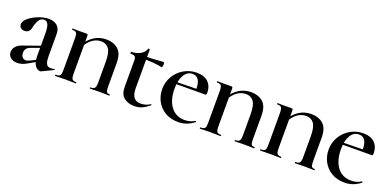

<svg xmlns="http://www.w3.org/2000/svg" viewBox="-12 -1150 3570 1777"><g transform="rotate(20 1773.0 -261.0)"><path d="M365 7Q338 7 315 -23Q292 -53 292 -120V-337Q292 -398 279.5 -426Q267 -454 239 -454Q207 -454 189 -425Q171 -396 161 -351Q150 -295 103 -295Q78 -295 63.5 -307.5Q49 -320 49 -343Q49 -373 86.5 -404.5Q124 -436 178 -456.5Q232 -477 277 -477Q330 -477 361 -449.5Q392 -422 392 -367V-154Q392 -109 400 -87Q408 -65 420.5 -59Q433 -53 453 -53Q463 -53 480 -58L482 -59Q485 -59 486.5 -54Q488 -49 484 -48L374 5Q370 7 365 7ZM48 -68Q48 -99 68.5 -122.5Q89 -146 126 -159L327 -230L330 -211L206 -165Q158 -147 158 -101Q158 -74 171 -58.5Q184 -43 206 -43Q222 -43 250 -57L337 -101L338 -82L239 -25Q209 -7 185.5 0Q162 7 137 7Q98 7 73 -14Q48 -35 48 -68Z M715 -12Q717 -12 717 -6Q717 0 715 0Q686 0 669 -1L611 -2L556 -1Q540 0 511 0Q509 0 509 -6Q509 -12 511 -12Q534 -12 545.5 -17Q557 -22 561 -36.5Q565 -51 565 -81V-387Q565 -417 561 -431Q557 -445 546.5 -450.5Q536 -456 514 -456Q511 -456 511 -462Q511 -468 514 -468L579 -467L646 -468Q658 -468 661.5 -464.5Q665 -461 665 -449V-83Q665 -53 668.5 -38.5Q672 -24 682.5 -18Q693 -12 715 -12ZM844 -480Q914 -480 960 -440.5Q1006 -401 1006 -305V-81Q1006 -51 1009 -36.5Q1012 -22 1020 -17Q1028 -12 1045 -12Q1047 -12 1047 -6Q1047 0 1045 0Q1020 0 1006 -1L954 -2L894 -1Q879 0 854 0Q852 0 852 -6Q852 -12 854 -12Q877 -12 888 -18Q899 -24 903 -38.5Q907 -53 907 -83V-282Q907 -376 879.5 -411.5Q852 -447 804 -447Q758 -447 718.5 -419Q679 -391 644 -327L627 -343Q672 -413 725 -446.5Q778 -480 844 -480Z M1151 -126V-388Q1151 -415 1139.5 -424Q1128 -433 1097 -433Q1094 -433 1094 -442Q1094 -451 1097 -451Q1148 -451 1186 -473Q1224 -495 1235 -531Q1237 -534 1241 -534Q1245 -534 1248 -532.5Q1251 -531 1251 -529V-149Q1251 -30 1339 -30Q1393 -30 1433 -57L1435 -58Q1439 -58 1440.5 -54Q1442 -50 1439 -48Q1398 -15 1365.5 -1.5Q1333 12 1293 12Q1233 12 1192 -20Q1151 -52 1151 -126ZM1216 -429V-455Q1292 -455 1412 -465Q1415 -465 1417 -458Q1419 -451 1419 -441Q1419 -431 1415.5 -421.5Q1412 -412 1409 -413Q1341 -429 1216 -429Z M1484 -226Q1484 -295 1518 -352.5Q1552 -410 1610 -443.5Q1668 -477 1736 -477Q1810 -477 1849 -438Q1888 -399 1888 -336Q1888 -323 1885.5 -318Q1883 -313 1876 -313H1780Q1784 -381 1764.5 -417Q1745 -453 1702 -453Q1650 -453 1620 -403Q1590 -353 1590 -269Q1590 -158 1639 -92Q1688 -26 1777 -26Q1802 -26 1828 -33Q1854 -40 1874 -54H1875Q1878 -54 1880.5 -50.5Q1883 -47 1881 -44Q1811 12 1727 12Q1649 12 1594.5 -21.5Q1540 -55 1512 -109Q1484 -163 1484 -226ZM1538 -331 1827 -336V-313L1539 -312Z M2141 -12Q2143 -12 2143 -6Q2143 0 2141 0Q2112 0 2095 -1L2037 -2L1982 -1Q1966 0 1937 0Q1935 0 1935 -6Q1935 -12 1937 -12Q1960 -12 1971.5 -17Q1983 -22 1987 -36.5Q1991 -51 1991 -81V-387Q1991 -417 1987 -431Q1983 -445 1972.5 -450.5Q1962 -456 1940 -456Q1937 -456 1937 -462Q1937 -468 1940 -468L2005 -467L2072 -468Q2084 -468 2087.5 -464.5Q2091 -461 2091 -449V-83Q2091 -53 2094.5 -38.5Q2098 -24 2108.5 -18Q2119 -12 2141 -12ZM2270 -480Q2340 -480 2386 -440.5Q2432 -401 2432 -305V-81Q2432 -51 2435 -36.5Q2438 -22 2446 -17Q2454 -12 2471 -12Q2473 -12 2473 -6Q2473 0 2471 0Q2446 0 2432 -1L2380 -2L2320 -1Q2305 0 2280 0Q2278 0 2278 -6Q2278 -12 2280 -12Q2303 -12 2314 -18Q2325 -24 2329 -38.5Q2333 -53 2333 -83V-282Q2333 -376 2305.5 -411.5Q2278 -447 2230 -447Q2184 -447 2144.5 -419Q2105 -391 2070 -327L2053 -343Q2098 -413 2151 -446.5Q2204 -480 2270 -480Z M2734 -12Q2736 -12 2736 -6Q2736 0 2734 0Q2705 0 2688 -1L2630 -2L2575 -1Q2559 0 2530 0Q2528 0 2528 -6Q2528 -12 2530 -12Q2553 -12 2564.5 -17Q2576 -22 2580 -36.5Q2584 -51 2584 -81V-387Q2584 -417 2580 -431Q2576 -445 2565.5 -450.5Q2555 -456 2533 -456Q2530 -456 2530 -462Q2530 -468 2533 -468L2598 -467L2665 -468Q2677 -468 2680.5 -464.5Q2684 -461 2684 -449V-83Q2684 -53 2687.5 -38.5Q2691 -24 2701.5 -18Q2712 -12 2734 -12ZM2863 -480Q2933 -480 2979 -440.5Q3025 -401 3025 -305V-81Q3025 -51 3028 -36.5Q3031 -22 3039 -17Q3047 -12 3064 -12Q3066 -12 3066 -6Q3066 0 3064 0Q3039 0 3025 -1L2973 -2L2913 -1Q2898 0 2873 0Q2871 0 2871 -6Q2871 -12 2873 -12Q2896 -12 2907 -18Q2918 -24 2922 -38.5Q2926 -53 2926 -83V-282Q2926 -376 2898.5 -411.5Q2871 -447 2823 -447Q2777 -447 2737.5 -419Q2698 -391 2663 -327L2646 -343Q2691 -413 2744 -446.5Q2797 -480 2863 -480Z M3123 -226Q3123 -295 3157 -352.5Q3191 -410 3249 -443.5Q3307 -477 3375 -477Q3449 -477 3488 -438Q3527 -399 3527 -336Q3527 -323 3524.5 -318Q3522 -313 3515 -313H3419Q3423 -381 3403.5 -417Q3384 -453 3341 -453Q3289 -453 3259 -403Q3229 -353 3229 -269Q3229 -158 3278 -92Q3327 -26 3416 -26Q3441 -26 3467 -33Q3493 -40 3513 -54H3514Q3517 -54 3519.5 -50.5Q3522 -47 3520 -44Q3450 12 3366 12Q3288 12 3233.5 -21.5Q3179 -55 3151 -109Q3123 -163 3123 -226ZM3177 -331 3466 -336V-313L3178 -312Z"/></g></svg>

Font: Cormorant Unicase
Style: Bold
Weight: 700
Designer: Christian Thalmann (Catharsis Fonts)
Foundry: Catharsis Fonts
Version: Version 4.000